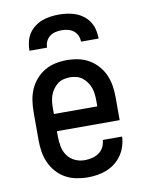

<svg xmlns="http://www.w3.org/2000/svg" viewBox="-85 -811 670 880"><g transform="rotate(-10 250.0 -371.0)"><path d="M252 8Q225 8 198 2.5Q171 -3 148 -16Q125 -29 107 -49.5Q89 -70 78 -95Q67 -120 63 -146.5Q59 -173 59 -200V-330Q59 -357 63 -383.5Q67 -410 77.5 -434.5Q88 -459 106 -479.5Q124 -500 147 -513.5Q170 -527 196.5 -532.5Q223 -538 250 -538Q277 -538 303.5 -532.5Q330 -527 353 -513.5Q376 -500 394 -479.5Q412 -459 422.5 -434.5Q433 -410 437 -383.5Q441 -357 441 -330V-225H149V-200Q149 -177 153.5 -153.5Q158 -130 171.5 -111Q185 -92 206.5 -82Q228 -72 252 -72Q269 -72 286 -76Q303 -80 317.5 -90Q332 -100 340 -115.5Q348 -131 349 -149H439Q438 -126 431 -104Q424 -82 411 -63Q398 -44 380 -30Q362 -16 341 -7.5Q320 1 297.5 4.5Q275 8 252 8ZM149 -305H351V-330Q351 -345 349.5 -360.5Q348 -376 343 -390.5Q338 -405 329 -418Q320 -431 308 -440.5Q296 -450 280.5 -454Q265 -458 250 -458Q235 -458 219.5 -454Q204 -450 192 -440.5Q180 -431 171 -418Q162 -405 157 -390.5Q152 -376 150.5 -360.5Q149 -345 149 -330ZM89 -610Q89 -630 93.5 -650Q98 -670 108.5 -687Q119 -704 135.5 -717Q152 -730 170.5 -737Q189 -744 209.5 -747Q230 -750 250 -750Q270 -750 290.5 -747Q311 -744 329.5 -737Q348 -730 364.5 -717Q381 -704 391.5 -687Q402 -670 406.5 -650Q411 -630 411 -610H329Q329 -625 323 -638.5Q317 -652 305.5 -661Q294 -670 279.5 -673.5Q265 -677 250 -677Q235 -677 220.5 -673.5Q206 -670 194.5 -661Q183 -652 177 -638.5Q171 -625 171 -610Z"/></g></svg>

Font: Iosevka Slab Medium
Style: Regular
Weight: 500
Monospace: yes
Designer: Belleve Invis
Foundry: Belleve Invis
Version: Version 11.1.1; ttfautohint (v1.8.3)